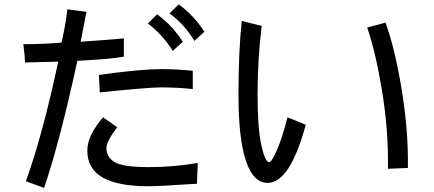

<svg xmlns="http://www.w3.org/2000/svg" viewBox="-20 -829 2040 903"><path d="M941.4 -679.7 894.5 -636.7Q843.8 -718.8 777.3 -765.6L820.3 -808.6Q890.6 -757.8 941.4 -679.7ZM562.5 -562.5Q500 -550.8 343.8 -543Q261.7 -164.1 187.5 54.7L101.6 23.4Q179.7 -191.4 253.9 -539.1L97.7 -535.2Q97.7 -558.6 89.8 -621.1Q183.6 -621.1 269.5 -628.9Q289.1 -714.8 296.9 -785.2L386.7 -773.4L359.4 -632.8Q476.6 -640.6 562.5 -648.4ZM839.8 -632.8 793 -589.8Q742.2 -668 675.8 -718.8L718.8 -761.7Q789.1 -710.9 839.8 -632.8ZM886.7 -410.2Q812.5 -418 734.4 -418Q679.7 -418 449.2 -394.5L445.3 -476.6Q636.7 -503.9 742.2 -503.9Q808.6 -503.9 886.7 -496.1ZM910.2 -62.5 906.2 35.2Q726.6 46.9 675.8 46.9Q535.2 46.9 462.9 5.9Q390.6 -35.2 390.6 -121.1Q390.6 -191.4 464.8 -277.3L531.2 -230.5Q480.5 -164.1 480.5 -132.8Q480.5 -89.8 519.5 -66.4Q558.6 -43 679.7 -43Q796.9 -43 910.2 -62.5Z M1418 -242.2Q1343.8 31.2 1238.3 31.2Q1171.9 31.2 1136.7 -72.3Q1101.6 -175.8 1101.6 -382.8Q1101.6 -589.8 1117.2 -730.5L1210.9 -707Q1191.4 -550.8 1191.4 -382.8Q1191.4 -226.6 1209 -146.5Q1226.6 -66.4 1246.1 -66.4Q1257.8 -66.4 1283.2 -125Q1308.6 -183.6 1332 -277.3ZM1898.4 -39.1 1804.7 -35.2V-74.2Q1804.7 -234.4 1775.4 -410.2Q1746.1 -585.9 1707 -699.2L1793 -722.7Q1835.9 -605.5 1867.2 -419.9Q1898.4 -234.4 1898.4 -74.2Z"/></svg>

Font: WenQuanYi Micro Hei
Style: Regular
Weight: 400
Foundry: Ascender Corporation
Version: Version 0.2.0-beta